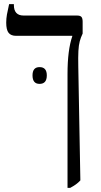

<svg xmlns="http://www.w3.org/2000/svg" viewBox="-20 -667 486 927"><path d="M306 240V-310Q306 -425 329 -492V-494H58Q33 -494 21.5 -508.5Q10 -523 10 -558Q10 -577 13.5 -597Q17 -617 24 -647H47V-643Q47 -592 94 -592H352Q367 -592 373 -585.5Q379 -579 379 -562V-505Q370 -486 365 -467.5Q360 -449 358.5 -420.5Q357 -392 358 -344L368 204Q358 215 346 223.5Q334 232 319 240ZM137 -303Q137 -343 171 -343Q206 -343 206 -303Q206 -262 171 -262Q137 -262 137 -303Z"/></svg>

Font: Noto Serif Hebrew SemiCondensed
Style: Regular
Weight: 400
Width: 4
Designer: Monotype Design Team
Foundry: Monotype Imaging Inc.
Version: Version 2.004; ttfautohint (v1.8.4.7-5d5b)